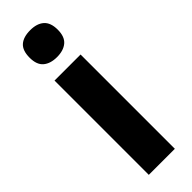

<svg xmlns="http://www.w3.org/2000/svg" viewBox="-260 -780 792 792"><g transform="rotate(-45 136.0 -384.0)"><path d="M136 -768Q175 -768 196.5 -749Q218 -730 218 -689Q218 -648 196 -629.5Q174 -611 136 -611Q98 -611 76 -629.5Q54 -648 54 -689Q54 -731 75 -749.5Q96 -768 136 -768ZM212 -550V0H60V-550Z"/></g></svg>

Font: Noto Sans Condensed ExtraBold
Style: Regular
Weight: 800
Width: 3
Designer: Monotype Design Team
Foundry: Monotype Imaging Inc.
Version: Version 2.013; ttfautohint (v1.8.4.7-5d5b)